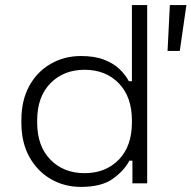

<svg xmlns="http://www.w3.org/2000/svg" viewBox="-20 -720 752 754"><path d="M298 14Q233 14 180 -16.5Q127 -47 95.5 -103.5Q64 -160 64 -237V-249Q64 -326 95 -382.5Q126 -439 179.5 -469.5Q233 -500 298 -500Q352 -500 389 -485.5Q426 -471 449.5 -448.5Q473 -426 486 -401H498V-700H558V0H500V-89H488Q467 -49 422.5 -17.5Q378 14 298 14ZM312 -40Q395 -40 446.5 -93Q498 -146 498 -239V-247Q498 -340 446.5 -393Q395 -446 312 -446Q230 -446 178 -393Q126 -340 126 -247V-239Q126 -146 178 -93Q230 -40 312 -40ZM638 -520 647 -700H712L686 -520Z"/></svg>

Font: Space Grotesk Light Light
Style: Regular
Weight: 300
Version: Version 2.000